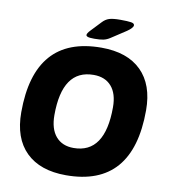

<svg xmlns="http://www.w3.org/2000/svg" viewBox="-94 -955 920 1043"><g transform="rotate(10 365.5 -433.5)"><path d="M340 8Q197 8 119.5 -68Q42 -144 42 -287Q42 -708 411 -708Q554 -708 631 -632Q708 -556 708 -415Q708 8 340 8ZM355 -145Q528 -145 528 -400Q528 -475 493 -515Q458 -555 395 -555Q222 -555 222 -303Q222 -227 257 -186Q292 -145 355 -145ZM364 -749Q337 -749 327.5 -752.5Q318 -756 318 -762Q318 -771 334 -788L388 -845Q404 -862 424 -868.5Q444 -875 485 -875Q526 -875 544.5 -872Q563 -869 563 -858Q563 -844 531 -822L450 -769Q432 -757 413.5 -753Q395 -749 364 -749Z"/></g></svg>

Font: Asap ExtraBold
Style: Italic
Weight: 800
Italic angle: -6°
Designer: Pablo Cosgaya
Foundry: Omnibus-Type
Version: Version 3.001; ttfautohint (v1.8.4.7-5d5b)